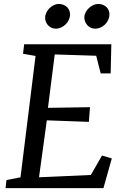

<svg xmlns="http://www.w3.org/2000/svg" viewBox="-20 -977 635 997"><path d="M8.8 0H517.1L560.5 -154.3L509.8 -169.4L451.7 -68.4L182.6 -56.6L223.1 -352.1L441.4 -344.2L447.3 -420.4L229 -417L264.2 -694.3L479.5 -687.5L502.9 -595.7H554.7L558.1 -747.1H105.5L99.6 -697.8L164.6 -686.5L86.4 -56.2L13.7 -42ZM474.1 -828.1C513.2 -828.1 546.9 -862.3 548.3 -899.9C549.8 -930.7 526.4 -956.5 489.3 -956.5C458 -956.5 418 -923.8 418 -886.2C418 -854 443.4 -828.1 474.1 -828.1ZM269.5 -828.1C307.6 -828.1 342.3 -862.3 343.8 -899.9C344.7 -930.7 321.8 -956.5 284.2 -956.5C252.4 -956.5 215.8 -923.8 214.4 -886.2C212.9 -855 238.8 -828.1 269.5 -828.1Z"/></svg>

Font: Merriweather
Style: Italic
Weight: 400
Italic angle: -7.5°
Designer: Eben Sorkin
Foundry: Eben Sorkin
Version: Version 1.001